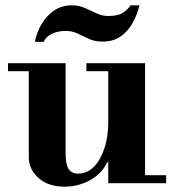

<svg xmlns="http://www.w3.org/2000/svg" viewBox="-20 -687 653 720"><path d="M222 13Q161 13 124.5 -19.5Q88 -52 88 -97.9V-435H226V-111Q226 -70 237.5 -53Q249 -36 273 -36Q307 -36 332 -61.5Q357 -87 371.5 -130.8Q386 -174.7 386 -229L406 -79H382Q364 -38 319.5 -12.5Q275 13 222 13ZM386 0V-30H603V0ZM10 -420V-450H226V-420ZM386 -15V-435H524V-15ZM304 -420V-450H524V-420ZM111 -530Q116.8 -564 135 -595.2Q153.1 -626.4 181.8 -646.7Q210.4 -667 249 -667Q276 -667 298.5 -657Q321 -647 342 -637Q363 -627 386 -627Q424 -627 443 -640.5Q462 -654 469 -667H503Q495 -633 478 -602Q461 -571 433.2 -551Q405.4 -531 364 -531Q336 -531 314 -541Q292 -551 271.5 -561Q251 -571 227 -571Q195 -571 173 -559.5Q151 -548 144 -530Z"/></svg>

Font: Libre Bodoni
Style: Regular
Weight: 400
Designer: Pablo Impallari, Rodrigo Fuenzalida
Foundry: Impallari Type
Version: Version 2.005;gftools[0.9.23]